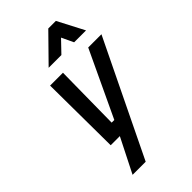

<svg xmlns="http://www.w3.org/2000/svg" viewBox="-286 -830 1129 1129"><g transform="rotate(-45 279.0 -265.5)"><path d="M305 -580 376 -654 411 -580H510L424 -745H361L199 -580ZM135 0H211L103 214H212L558 -500H448L255 -90H233L238 -500H131Z"/></g></svg>

Font: RazerF5 SemiBold
Style: Italic
Weight: 600
Foundry: Razer Inc.
Version: Version 2